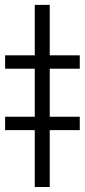

<svg xmlns="http://www.w3.org/2000/svg" viewBox="-61 -751 340 771"><path d="M138.7 -731.4V0H78.6V-731.4ZM-40.5 -475.1V-528.8H259.3V-475.1ZM-40.5 -228.5V-282.2H259.3V-228.5Z"/></svg>

Font: Inter 20pt Light
Style: Regular
Weight: 300
Version: Version 4.001;git-66647c0bb